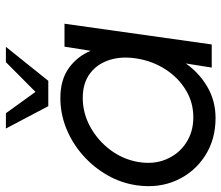

<svg xmlns="http://www.w3.org/2000/svg" viewBox="-77 -669 752 652"><g transform="rotate(-90 299.0 -343.0)"><path d="M466.5 -500H544.5L474 0H395.5L409.5 -88Q377.5 -42.5 330 -14.8Q282.5 13 224 13Q151 13 95.5 -23Q40 -59 12.8 -119.2Q-14.5 -179.5 -4.5 -253Q3 -307 30 -354.2Q57 -401.5 97.8 -437.5Q138.5 -473.5 188.5 -493.8Q238.5 -514 292.5 -514Q353.5 -514 393.5 -485.5Q433.5 -457 452.5 -411ZM226.5 -62.5Q277.5 -62.5 319.2 -88Q361 -113.5 388.8 -156Q416.5 -198.5 425.5 -250Q435 -302.5 422 -345.2Q409 -388 376 -413Q343 -438 292.5 -438Q241 -438 194.8 -412.8Q148.5 -387.5 116.2 -344.8Q84 -302 75 -250Q66 -197.5 83.8 -155Q101.5 -112.5 139.2 -87.5Q177 -62.5 226.5 -62.5ZM264.5 -555 188.5 -699H240.5L313 -598.5L414 -699H466L350.5 -555Z"/></g></svg>

Font: Urbanist
Style: Italic
Weight: 400
Italic angle: -8°
Designer: Corey Hu
Foundry: Corey Hu
Version: Version 1.330; ttfautohint (v1.8.4.7-5d5b)